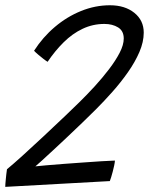

<svg xmlns="http://www.w3.org/2000/svg" viewBox="-27 -702 566 730"><path d="M410 -91.5Q409.5 -83.5 407 -72Q404.5 -60.5 401.5 -49Q398.5 -37.5 395.5 -27.8Q392.5 -18 390.5 -13.5L-7 8.5Q-7 4.5 -6.5 -3Q-6 -10.5 -5 -20Q-4 -29.5 -3 -39.5Q-2 -49.5 -0.5 -58.5Q22 -77 58 -109.5Q94 -142 136.5 -181.8Q179 -221.5 220.5 -261Q244 -283.5 273.5 -312.2Q303 -341 332.8 -373.5Q362.5 -406 387.5 -438.8Q412.5 -471.5 428 -501.5Q443.5 -531.5 443.5 -555.5Q443.5 -584.5 422 -597.8Q400.5 -611 370 -611Q326 -611 287 -592.5Q248 -574 215 -541.2Q182 -508.5 154 -467Q148 -470.5 138 -478.2Q128 -486 118 -494.5Q108 -503 102.5 -509Q135.5 -560.5 181.5 -599.5Q227.5 -638.5 281.2 -660.2Q335 -682 391 -682Q448 -682 483.8 -653.2Q519.5 -624.5 519.5 -578Q519.5 -542.5 503 -504.2Q486.5 -466 459.5 -427.5Q432.5 -389 400.5 -353Q368.5 -317 338 -286.5Q313.5 -262 285.2 -234.8Q257 -207.5 228.5 -180.8Q200 -154 175 -130.8Q150 -107.5 132 -91.2Q114 -75 107.5 -69.5Q120.5 -71 149.2 -73.5Q178 -76 214.8 -78.8Q251.5 -81.5 289.5 -84.2Q327.5 -87 359.5 -89Q391.5 -91 410 -91.5Z"/></svg>

Font: Grandstander Thin Light
Style: Italic
Weight: 300
Italic angle: -15°
Version: Version 1.200